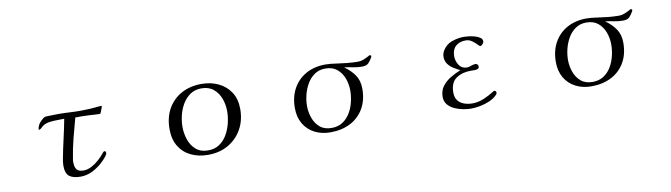

<svg xmlns="http://www.w3.org/2000/svg" viewBox="-32 -995 5065 1449"><g transform="rotate(-10 2500.0 -270.5)"><path d="M750 -500Q750 -500 745.5 -487.5Q741 -475 736.5 -463Q732 -451 731 -450Q728 -446 722 -446Q704 -446 686 -447.5Q668 -449 649 -450Q621 -452 593.5 -452Q566 -452 538 -452Q517 -377 497.5 -300Q478 -223 466 -146Q465 -140 464.5 -133.5Q464 -127 464 -121Q464 -85 478.5 -66Q493 -47 531 -47Q561 -47 591.5 -63Q622 -79 648.5 -102.5Q675 -126 692 -148Q696 -153 700.5 -158Q705 -163 711 -163Q717 -163 719 -158Q721 -153 721 -148Q721 -137 711 -125Q687 -94 653.5 -66.5Q620 -39 581.5 -22Q543 -5 501 -5Q444 -5 415 -27Q386 -49 386 -110Q386 -124 388 -136.5Q390 -149 392 -162Q406 -236 423 -309.5Q440 -383 454 -457Q432 -456 402.5 -456Q373 -456 345 -452.5Q317 -449 297 -438Q287 -433 274.5 -420.5Q262 -408 251 -408L250 -409V-411Q251 -425 256.5 -437Q262 -449 269 -459Q279 -471 294.5 -484.5Q310 -498 326 -498Q348 -498 369.5 -499Q391 -500 413 -500Q457 -500 500 -497.5Q543 -495 586 -495Q622 -495 658 -497Q694 -499 730 -503Q734 -504 737 -504Q740 -504 743 -504Q750 -504 750 -500Z M1675 -300Q1675 -350 1658 -396.5Q1641 -443 1605 -473Q1569 -503 1513 -503Q1463 -503 1427 -478.5Q1391 -454 1367.5 -414.5Q1344 -375 1333 -329Q1322 -283 1322 -241Q1322 -192 1338 -144Q1354 -96 1389.5 -64.5Q1425 -33 1482 -33Q1534 -33 1570.5 -58Q1607 -83 1630 -123.5Q1653 -164 1664 -210.5Q1675 -257 1675 -300ZM1775 -299Q1775 -212 1737 -144.5Q1699 -77 1632 -38.5Q1565 0 1477 0Q1403 0 1345.5 -28Q1288 -56 1255.5 -110Q1223 -164 1223 -241Q1223 -330 1260 -396Q1297 -462 1364 -499Q1431 -536 1519 -536Q1591 -536 1649 -508Q1707 -480 1741 -427.5Q1775 -375 1775 -299Z M2617 -292Q2617 -341 2600.5 -385.5Q2584 -430 2549.5 -459Q2515 -488 2460 -488Q2412 -488 2377 -464Q2342 -440 2319.5 -401.5Q2297 -363 2286 -319Q2275 -275 2275 -234Q2275 -186 2291 -141Q2307 -96 2341 -67Q2375 -38 2430 -38Q2480 -38 2515.5 -61.5Q2551 -85 2573.5 -123Q2596 -161 2606.5 -205.5Q2617 -250 2617 -292ZM2818 -518Q2818 -516 2816 -512Q2800 -484 2785 -469Q2770 -454 2735 -454Q2701 -454 2668 -461Q2635 -468 2601 -472Q2650 -438 2679.5 -395Q2709 -352 2709 -290Q2709 -202 2672 -138.5Q2635 -75 2569 -41Q2503 -7 2416 -7Q2348 -7 2295 -34.5Q2242 -62 2212 -113Q2182 -164 2182 -234Q2182 -319 2217.5 -383Q2253 -447 2317 -482.5Q2381 -518 2466 -518Q2486 -518 2506 -516Q2526 -514 2545 -511Q2587 -505 2629 -500.5Q2671 -496 2714 -496Q2735 -496 2756 -504.5Q2777 -513 2791.5 -521Q2806 -529 2806 -529Q2818 -529 2818 -518Z M3701 -84Q3701 -78 3698 -74Q3695 -70 3690 -65Q3668 -43 3633 -28Q3598 -13 3560.5 -6Q3523 1 3491 1Q3463 1 3429.5 -5.5Q3396 -12 3365.5 -26Q3335 -40 3315 -64Q3295 -88 3295 -123Q3295 -171 3320.5 -204.5Q3346 -238 3385 -261Q3424 -284 3462 -299Q3437 -311 3412 -326.5Q3387 -342 3370.5 -365Q3354 -388 3354 -419Q3354 -433 3358 -445.5Q3362 -458 3369 -469Q3394 -510 3440 -526Q3486 -542 3531 -542Q3544 -542 3566.5 -539.5Q3589 -537 3613 -530.5Q3637 -524 3653.5 -512.5Q3670 -501 3670 -484Q3670 -474 3660.5 -463Q3651 -452 3641 -452Q3637 -452 3622.5 -467.5Q3608 -483 3587 -498Q3566 -513 3540 -513Q3491 -513 3462.5 -486.5Q3434 -460 3434 -410Q3434 -373 3455 -341.5Q3476 -310 3518 -310Q3526 -310 3547 -317.5Q3568 -325 3581 -325Q3589 -325 3596 -319Q3603 -313 3603 -305Q3603 -289 3591.5 -284.5Q3580 -280 3565 -280.5Q3550 -281 3539 -281Q3471 -281 3425.5 -249Q3380 -217 3380 -142Q3380 -103 3398 -80Q3416 -57 3445.5 -46.5Q3475 -36 3510 -36Q3553 -36 3596 -54Q3639 -72 3674 -95Q3677 -97 3680 -99Q3683 -101 3687 -101Q3694 -101 3697.5 -95.5Q3701 -90 3701 -84Z M4617 -292Q4617 -341 4600.5 -385.5Q4584 -430 4549.5 -459Q4515 -488 4460 -488Q4412 -488 4377 -464Q4342 -440 4319.5 -401.5Q4297 -363 4286 -319Q4275 -275 4275 -234Q4275 -186 4291 -141Q4307 -96 4341 -67Q4375 -38 4430 -38Q4480 -38 4515.5 -61.5Q4551 -85 4573.5 -123Q4596 -161 4606.5 -205.5Q4617 -250 4617 -292ZM4818 -518Q4818 -516 4816 -512Q4800 -484 4785 -469Q4770 -454 4735 -454Q4701 -454 4668 -461Q4635 -468 4601 -472Q4650 -438 4679.5 -395Q4709 -352 4709 -290Q4709 -202 4672 -138.5Q4635 -75 4569 -41Q4503 -7 4416 -7Q4348 -7 4295 -34.5Q4242 -62 4212 -113Q4182 -164 4182 -234Q4182 -319 4217.5 -383Q4253 -447 4317 -482.5Q4381 -518 4466 -518Q4486 -518 4506 -516Q4526 -514 4545 -511Q4587 -505 4629 -500.5Q4671 -496 4714 -496Q4735 -496 4756 -504.5Q4777 -513 4791.5 -521Q4806 -529 4806 -529Q4818 -529 4818 -518Z"/></g></svg>

Font: Kaisei HarunoUmi
Style: Regular
Weight: 400
Designer: Font-Kai, 金井和夫
Foundry: KAZUO KANAI
Version: Version 5.003